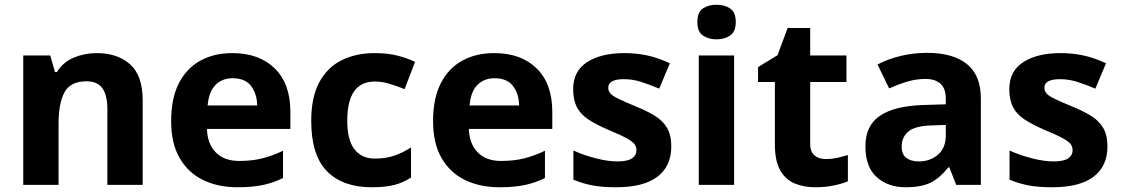

<svg xmlns="http://www.w3.org/2000/svg" viewBox="-20 -780 4730 810"><path d="M388 -556Q476 -556 529 -508.5Q582 -461 582 -356V0H433V-319Q433 -378 412 -407.5Q391 -437 345 -437Q277 -437 252 -390.5Q227 -344 227 -257V0H78V-546H192L212 -476H220Q246 -518 291.5 -537Q337 -556 388 -556Z M960 -556Q1073 -556 1139 -491.5Q1205 -427 1205 -308V-236H853Q855 -173 890.5 -137Q926 -101 989 -101Q1042 -101 1085 -111.5Q1128 -122 1174 -144V-29Q1134 -9 1089.5 0.5Q1045 10 982 10Q900 10 837 -20.5Q774 -51 738 -113Q702 -175 702 -269Q702 -365 734.5 -428.5Q767 -492 825 -524Q883 -556 960 -556ZM961 -450Q918 -450 889.5 -422Q861 -394 856 -335H1065Q1064 -385 1039 -417.5Q1014 -450 961 -450Z M1548 10Q1426 10 1359.5 -57.5Q1293 -125 1293 -270Q1293 -370 1327 -433Q1361 -496 1421.5 -526Q1482 -556 1561 -556Q1617 -556 1658.5 -545Q1700 -534 1731 -519L1687 -404Q1652 -418 1621.5 -427Q1591 -436 1561 -436Q1445 -436 1445 -271Q1445 -189 1475.5 -150Q1506 -111 1561 -111Q1608 -111 1644 -123.5Q1680 -136 1714 -158V-31Q1680 -9 1642.5 0.5Q1605 10 1548 10Z M2065 -556Q2178 -556 2244 -491.5Q2310 -427 2310 -308V-236H1958Q1960 -173 1995.5 -137Q2031 -101 2094 -101Q2147 -101 2190 -111.5Q2233 -122 2279 -144V-29Q2239 -9 2194.5 0.5Q2150 10 2087 10Q2005 10 1942 -20.5Q1879 -51 1843 -113Q1807 -175 1807 -269Q1807 -365 1839.5 -428.5Q1872 -492 1930 -524Q1988 -556 2065 -556ZM2066 -450Q2023 -450 1994.5 -422Q1966 -394 1961 -335H2170Q2169 -385 2144 -417.5Q2119 -450 2066 -450Z M2812 -162Q2812 -79 2753.5 -34.5Q2695 10 2579 10Q2522 10 2481 2.5Q2440 -5 2399 -22V-145Q2443 -125 2494 -112Q2545 -99 2584 -99Q2628 -99 2646.5 -112Q2665 -125 2665 -146Q2665 -160 2657.5 -171Q2650 -182 2625 -196Q2600 -210 2547 -232Q2496 -254 2463 -275.5Q2430 -297 2414 -327.5Q2398 -358 2398 -404Q2398 -480 2457 -518Q2516 -556 2614 -556Q2665 -556 2711 -546Q2757 -536 2806 -513L2761 -406Q2721 -423 2685 -434.5Q2649 -446 2612 -446Q2546 -446 2546 -410Q2546 -397 2554.5 -386.5Q2563 -376 2587.5 -364Q2612 -352 2660 -332Q2707 -313 2741 -292.5Q2775 -272 2793.5 -241.5Q2812 -211 2812 -162Z M3003 -760Q3036 -760 3060 -744.5Q3084 -729 3084 -687Q3084 -646 3060 -630Q3036 -614 3003 -614Q2969 -614 2945.5 -630Q2922 -646 2922 -687Q2922 -729 2945.5 -744.5Q2969 -760 3003 -760ZM3077 -546V0H2928V-546Z M3463 -109Q3488 -109 3511 -114Q3534 -119 3557 -126V-15Q3533 -5 3497.5 2.5Q3462 10 3420 10Q3371 10 3332.5 -6Q3294 -22 3271.5 -61.5Q3249 -101 3249 -171V-434H3178V-497L3260 -547L3303 -662H3398V-546H3551V-434H3398V-171Q3398 -140 3416 -124.5Q3434 -109 3463 -109Z M3891 -557Q4001 -557 4059.5 -509.5Q4118 -462 4118 -364V0H4014L3985 -74H3981Q3946 -30 3907 -10Q3868 10 3800 10Q3727 10 3679 -32.5Q3631 -75 3631 -163Q3631 -250 3692 -291.5Q3753 -333 3875 -337L3970 -340V-364Q3970 -407 3947.5 -427Q3925 -447 3885 -447Q3845 -447 3807 -435.5Q3769 -424 3731 -407L3682 -508Q3726 -531 3779.5 -544Q3833 -557 3891 -557ZM3912 -251Q3840 -249 3812 -225Q3784 -201 3784 -162Q3784 -128 3804 -113.5Q3824 -99 3856 -99Q3904 -99 3937 -127.5Q3970 -156 3970 -208V-253Z M4652 -162Q4652 -79 4593.5 -34.5Q4535 10 4419 10Q4362 10 4321 2.5Q4280 -5 4239 -22V-145Q4283 -125 4334 -112Q4385 -99 4424 -99Q4468 -99 4486.5 -112Q4505 -125 4505 -146Q4505 -160 4497.5 -171Q4490 -182 4465 -196Q4440 -210 4387 -232Q4336 -254 4303 -275.5Q4270 -297 4254 -327.5Q4238 -358 4238 -404Q4238 -480 4297 -518Q4356 -556 4454 -556Q4505 -556 4551 -546Q4597 -536 4646 -513L4601 -406Q4561 -423 4525 -434.5Q4489 -446 4452 -446Q4386 -446 4386 -410Q4386 -397 4394.5 -386.5Q4403 -376 4427.5 -364Q4452 -352 4500 -332Q4547 -313 4581 -292.5Q4615 -272 4633.5 -241.5Q4652 -211 4652 -162Z"/></svg>

Font: Noto Sans Duployan
Style: Bold
Weight: 700
Designer: David Corbett
Foundry: David Corbett
Version: Version 3.001